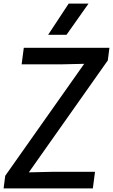

<svg xmlns="http://www.w3.org/2000/svg" viewBox="-30 -1045 627 1065"><path d="M461 -852ZM339 -852H237L351 -1025H461ZM485 0H-10L-1 -70L437 -691L305 -688H90L102 -780H577L568 -710L130 -89L262 -92H497Z"/></svg>

Font: Tanohe Sans Medium
Style: Italic
Weight: 500
Designer: Village Type and Design LLC & Cristiano Sobral
Foundry: Cooper Hewitt Smithsonian Design Museum
Version: Version 1.00;September 29, 2021;FontCreator 13.0.0.2655 64-b